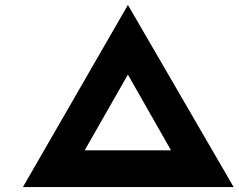

<svg xmlns="http://www.w3.org/2000/svg" viewBox="-20 -759 968 779"><path d="M73 0 499 -739 928 0ZM275 -64 190 -149H818L724 -61L457 -530H541Z"/></svg>

Font: Lexend Zetta
Style: Bold
Weight: 700
Designer: Bonnie Shaver-Troup, Thomas Jockin
Foundry: Lexend
Version: Version 1.007